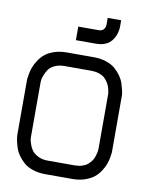

<svg xmlns="http://www.w3.org/2000/svg" viewBox="-88 -866 743 932"><g transform="rotate(10 283.0 -400.0)"><path d="M33.2 -433.1Q33.2 -436.5 33.7 -442.6Q34.2 -448.7 37.4 -466.1Q40.5 -483.4 46.4 -499Q52.2 -514.6 64.7 -533.9Q77.1 -553.2 94 -567.1Q110.8 -581.1 138.4 -590.6Q166 -600.1 200.2 -600.1H333.5Q367.7 -600.1 395 -590.8Q422.4 -581.5 439.5 -566.9Q456.5 -552.2 469 -534.4Q481.4 -516.6 487.1 -498.8Q492.7 -481 496.1 -466.3Q499.5 -451.7 500 -442.4V-433.1V-166.5Q500 -163.1 499.8 -157Q499.5 -150.9 496.1 -133.5Q492.7 -116.2 487.1 -100.6Q481.4 -85 469 -65.7Q456.5 -46.4 439.5 -32.7Q422.4 -19 395 -9.5Q367.7 0 333.5 0H200.2Q166 0 138.4 -9.3Q110.8 -18.6 94 -33.2Q77.1 -47.9 64.7 -65.4Q52.2 -83 46.4 -100.8Q40.5 -118.7 37.4 -133.3Q34.2 -147.9 33.7 -157.2L33.2 -166.5ZM100.1 -433.1V-166.5Q100.1 -162.6 100.6 -155.8Q101.1 -148.9 106.7 -131.8Q112.3 -114.7 121.6 -101.6Q130.9 -88.4 151.6 -77.6Q172.4 -66.9 200.2 -66.9H333.5Q354 -66.9 370.6 -72.5Q387.2 -78.1 397.2 -86.7Q407.2 -95.2 414.6 -106Q421.9 -116.7 425.3 -127.4Q428.7 -138.2 430.7 -146.7Q432.6 -155.3 432.6 -161.1L433.1 -166.5V-433.1Q433.1 -435.1 432.9 -438.7Q432.6 -442.4 430.7 -452.9Q428.7 -463.4 425.3 -472.7Q421.9 -481.9 414.6 -493.7Q407.2 -505.4 397.2 -513.7Q387.2 -522 370.6 -527.6Q354 -533.2 333.5 -533.2H200.2Q172.4 -533.2 151.6 -522.9Q130.9 -512.7 121.6 -497.8Q112.3 -482.9 106.7 -468.3Q101.1 -453.6 100.6 -443.4ZM233.4 -733.4H333.5Q360.8 -733.4 366.2 -760.3Q366.7 -766.6 366.7 -766.6V-799.8H433.1V-766.6Q433.1 -764.6 432.9 -761Q432.6 -757.3 430.7 -746.8Q428.7 -736.3 425.3 -727.1Q421.9 -717.8 414.6 -706.1Q407.2 -694.3 397.2 -686Q387.2 -677.7 370.6 -672.1Q354 -666.5 333.5 -666.5H233.4Z"/></g></svg>

Font: Malkor
Style: Regular
Weight: 400
Version: Version 1.3